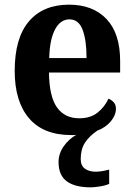

<svg xmlns="http://www.w3.org/2000/svg" viewBox="-20 -569 574 823"><path d="M369 234Q301 234 266 208Q231 182 231 126Q231 89 253.5 57.5Q276 26 307 9Q302 10 297 10Q292 10 286 10Q166 10 104.5 -62Q43 -134 43 -265Q43 -406 104 -477.5Q165 -549 276 -549Q378 -549 436.5 -487.5Q495 -426 495 -307V-258H190Q191 -156 224 -109Q257 -62 320 -62Q368 -62 398.5 -86.5Q429 -111 445 -146Q458 -141 467.5 -130.5Q477 -120 477 -103Q477 -76 455.5 -49.5Q434 -23 397 -9Q362 15 344 43Q326 71 326 113Q326 141 344 154Q362 167 390 167Q414 167 448 158V219Q434 226 409 230Q384 234 369 234ZM351 -320Q351 -397 334 -441.5Q317 -486 278 -486Q239 -486 216 -443Q193 -400 191 -320Z"/></svg>

Font: Noto Serif Sinhala SemiCondensed
Style: Bold
Weight: 700
Width: 4
Designer: Jelle Bosma - Monotype Design Team
Foundry: Monotype Imaging Inc.
Version: Version 2.007; ttfautohint (v1.8.4.7-5d5b)